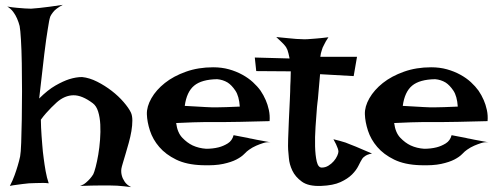

<svg xmlns="http://www.w3.org/2000/svg" viewBox="-20 -767 2043 787"><path d="M9.8 -740.2Q32.2 -736.3 50.8 -734.9Q69.3 -733.4 82 -732.4Q96.7 -731.4 107.4 -731.4Q122.1 -732.4 141.6 -734.4Q158.2 -736.3 182.1 -739.3Q206.1 -742.2 237.3 -747.1Q222.7 -739.3 212.9 -731.9Q203.1 -724.6 197.3 -716.8Q190.4 -708 186.5 -700.2Q181.6 -687.5 175.8 -647.5Q169.9 -613.3 161.6 -545.9Q153.3 -478.5 140.6 -363.3Q175.8 -398.4 207.5 -416.5Q239.3 -434.6 263.7 -442.4Q292 -451.2 316.4 -451.2Q346.7 -448.2 378.4 -432.1Q410.2 -416 438 -394.5Q465.8 -373 486.8 -348.6Q507.8 -324.2 516.6 -305.7Q522.5 -293 522.5 -272.9Q522.5 -252.9 518.6 -229.5Q514.6 -206.1 507.8 -181.6Q501 -157.2 494.6 -135.7Q488.3 -114.3 483.4 -98.1Q478.5 -82 477.5 -75.2Q475.6 -60.5 479.5 -46.9Q482.4 -35.2 491.2 -22Q500 -8.8 517.6 0Q503.9 -2 488.8 -3.4Q473.6 -4.9 460 -5.9Q444.3 -6.8 428.7 -6.8H393.6Q377 -6.8 355.5 -6.3Q334 -5.9 308.6 -4.9Q322.3 -9.8 332 -18.1Q341.8 -26.4 348.6 -34.2Q356.4 -43 362.3 -52.7Q366.2 -60.5 372.1 -82.5Q377.9 -104.5 382.8 -133.3Q387.7 -162.1 390.1 -194.3Q392.6 -226.6 391.1 -256.3Q389.6 -286.1 382.3 -309.6Q375 -333 360.4 -343.8Q316.4 -377 280.8 -376.5Q245.1 -376 212.9 -347.7Q201.2 -336.9 190.4 -326.2Q180.7 -316.4 168.9 -303.2Q157.2 -290 147.5 -276.4Q147.5 -261.7 148.4 -244.1Q149.4 -226.6 150.4 -210Q151.4 -191.4 153.3 -172.9Q155.3 -144.5 159.2 -117.2Q162.1 -93.8 167 -65.9Q171.9 -38.1 179.7 -15.6Q167 -17.6 153.3 -17.1Q139.6 -16.6 127 -16.6Q112.3 -15.6 98.6 -15.6Q85.9 -14.6 72.3 -12.7Q60.5 -10.7 46.9 -9.3Q33.2 -7.8 20.5 -4.9Q32.2 -27.3 40 -49.3Q47.9 -71.3 52.7 -87.9Q58.6 -107.4 62.5 -126Q65.4 -140.6 66.9 -182.1Q68.4 -223.6 69.3 -277.8Q70.3 -332 70.3 -392.6Q70.3 -453.1 69.3 -507.8Q68.4 -562.5 65.9 -603.5Q63.5 -644.5 60.5 -660.2Q56.6 -675.8 49.8 -691.4Q43.9 -705.1 34.2 -718.3Q24.4 -731.4 9.8 -740.2Z M825.2 -157.2Q852.5 -157.2 876 -163.1Q895.5 -168 913.6 -179.2Q931.6 -190.4 937.5 -212.9Q957 -209 970.7 -206.5Q984.4 -204.1 994.1 -202.1Q1004.9 -199.2 1012.7 -198.2Q1020.5 -196.3 1031.2 -194.3Q1041 -192.4 1055.2 -189.9Q1069.3 -187.5 1088.9 -183.6Q1074.2 -185.5 1059.1 -180.7Q1043.9 -175.8 1030.3 -169.9Q1014.6 -163.1 1001 -153.3Q992.2 -147.5 981 -135.7Q969.7 -124 949.2 -113.3Q928.7 -102.5 895 -95.2Q861.3 -87.9 808.6 -89.8Q745.1 -91.8 702.1 -112.8Q659.2 -133.8 632.8 -164.6Q606.4 -195.3 594.7 -231.4Q583 -267.6 582 -298.8Q581.1 -330.1 600.6 -364.3Q620.1 -398.4 655.8 -426.8Q691.4 -455.1 742.2 -473.1Q793 -491.2 853.5 -491.2Q888.7 -491.2 918.5 -482.9Q948.2 -474.6 973.1 -460.9Q998 -447.3 1016.6 -430.2Q1035.2 -413.1 1047.9 -395.5Q1060.5 -377 1069.3 -356.4Q1077.1 -338.9 1082 -316.4Q1086.9 -293.9 1085 -270.5Q1010.7 -268.6 965.3 -267.6Q919.9 -266.6 894.5 -266.6H850.6H817.4Q799.8 -266.6 771.5 -265.6Q743.2 -264.6 702.1 -262.7Q707 -223.6 727.1 -202.6Q747.1 -181.6 769.5 -170.9Q794.9 -159.2 825.2 -157.2ZM737.3 -333Q768.6 -331.1 789.6 -330.1Q810.5 -329.1 824.2 -328.1Q838.9 -327.1 847.7 -327.1H872.1Q896.5 -327.1 962.9 -330.1Q960 -373 944.8 -395.5Q929.7 -418 913.1 -428.7Q893.6 -440.4 870.1 -442.4Q806.6 -441.4 775.9 -416Q745.1 -390.6 737.3 -333Z M1112.3 -615.2Q1141.6 -612.3 1161.6 -610.4Q1181.6 -608.4 1194.3 -607.4Q1209 -606.4 1217.8 -606.4Q1226.6 -605.5 1241.2 -606.4Q1253.9 -607.4 1274.4 -608.9Q1294.9 -610.4 1326.2 -614.3Q1319.3 -604.5 1315.4 -597.2Q1311.5 -589.8 1308.6 -584L1302.7 -572.3Q1300.8 -566.4 1298.8 -560.5Q1296.9 -555.7 1295.4 -548.8Q1293.9 -542 1293 -534.2H1443.4L1429.7 -455.1L1292 -462.9Q1287.1 -413.1 1285.2 -385.7Q1283.2 -358.4 1281.2 -345.7L1279.3 -328.1Q1276.4 -291 1273.4 -247.6Q1270.5 -204.1 1271.5 -167Q1272.5 -129.9 1278.3 -105Q1284.2 -80.1 1298.8 -80.1Q1313.5 -80.1 1326.2 -87.9Q1338.9 -95.7 1348.1 -106.4Q1357.4 -117.2 1362.3 -128.4Q1367.2 -139.6 1367.2 -145.5Q1367.2 -151.4 1364.3 -159.2Q1359.4 -173.8 1346.7 -196.3Q1375 -189.5 1396.5 -182.6Q1407.2 -178.7 1416 -174.8Q1425.8 -170.9 1438.5 -166Q1449.2 -161.1 1465.8 -154.3Q1482.4 -147.5 1504.9 -137.7Q1483.4 -133.8 1473.6 -125Q1467.8 -121.1 1464.8 -116.2Q1458 -105.5 1449.2 -87.4Q1440.4 -69.3 1422.9 -51.8Q1405.3 -34.2 1375.5 -20.5Q1345.7 -6.8 1295.9 -4.9Q1244.1 -2.9 1217.3 -22.5Q1190.4 -42 1178.2 -67.9Q1166 -93.8 1164.1 -119.1Q1162.1 -144.5 1161.1 -153.3Q1160.2 -162.1 1161.1 -197.3Q1162.1 -232.4 1164.1 -274.9Q1166 -317.4 1168 -356.9Q1169.9 -396.5 1169.9 -415Q1169.9 -424.8 1170.9 -435.5Q1170.9 -444.3 1171.4 -454.6Q1171.9 -464.8 1171.9 -474.6L1030.3 -475.6L1024.4 -531.2L1167 -527.3Q1165 -538.1 1162.6 -547.4Q1160.2 -556.6 1158.2 -562.5Q1155.3 -569.3 1152.3 -574.2Q1148.4 -579.1 1143.6 -585Q1138.7 -589.8 1130.9 -597.7Q1123 -605.5 1112.3 -615.2Z M1718.8 -157.2Q1746.1 -157.2 1769.5 -163.1Q1789.1 -168 1807.1 -179.2Q1825.2 -190.4 1831.1 -212.9Q1850.6 -209 1864.3 -206.5Q1877.9 -204.1 1887.7 -202.1Q1898.4 -199.2 1906.2 -198.2Q1914.1 -196.3 1924.8 -194.3Q1934.6 -192.4 1948.7 -189.9Q1962.9 -187.5 1982.4 -183.6Q1967.8 -185.5 1952.6 -180.7Q1937.5 -175.8 1923.8 -169.9Q1908.2 -163.1 1894.5 -153.3Q1885.7 -147.5 1874.5 -135.7Q1863.3 -124 1842.8 -113.3Q1822.3 -102.5 1788.6 -95.2Q1754.9 -87.9 1702.1 -89.8Q1638.7 -91.8 1595.7 -112.8Q1552.7 -133.8 1526.4 -164.6Q1500 -195.3 1488.3 -231.4Q1476.6 -267.6 1475.6 -298.8Q1474.6 -330.1 1494.1 -364.3Q1513.7 -398.4 1549.3 -426.8Q1585 -455.1 1635.7 -473.1Q1686.5 -491.2 1747.1 -491.2Q1782.2 -491.2 1812 -482.9Q1841.8 -474.6 1866.7 -460.9Q1891.6 -447.3 1910.2 -430.2Q1928.7 -413.1 1941.4 -395.5Q1954.1 -377 1962.9 -356.4Q1970.7 -338.9 1975.6 -316.4Q1980.5 -293.9 1978.5 -270.5Q1904.3 -268.6 1858.9 -267.6Q1813.5 -266.6 1788.1 -266.6H1744.1H1710.9Q1693.4 -266.6 1665 -265.6Q1636.7 -264.6 1595.7 -262.7Q1600.6 -223.6 1620.6 -202.6Q1640.6 -181.6 1663.1 -170.9Q1688.5 -159.2 1718.8 -157.2ZM1630.9 -333Q1662.1 -331.1 1683.1 -330.1Q1704.1 -329.1 1717.8 -328.1Q1732.4 -327.1 1741.2 -327.1H1765.6Q1790 -327.1 1856.4 -330.1Q1853.5 -373 1838.4 -395.5Q1823.2 -418 1806.6 -428.7Q1787.1 -440.4 1763.7 -442.4Q1700.2 -441.4 1669.4 -416Q1638.7 -390.6 1630.9 -333Z"/></svg>

Font: Irish Grover
Style: Regular
Weight: 400
Designer: Squid
Foundry: Font Diner, Inc DBA Sideshow
Version: Version 1.000